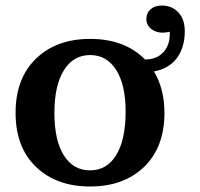

<svg xmlns="http://www.w3.org/2000/svg" viewBox="-20 -660 718 691"><path d="M304.2 -520Q429.2 -520 502 -445.8Q545.4 -446.3 569.3 -473.4Q593.3 -500.5 590.8 -545.9Q556.2 -537.1 531.5 -551Q506.8 -564.9 506.8 -591.8Q506.8 -613.3 522 -626.7Q537.1 -640.1 563 -640.1Q598.1 -640.1 621.6 -615.7Q645 -591.3 645 -547.9Q645 -489.3 616.7 -451.2Q588.4 -413.1 534.2 -402.8Q571.8 -339.8 571.8 -253.9Q571.8 -129.9 498.5 -59.3Q425.3 11.2 304.2 11.2Q183.1 11.2 109.6 -59.3Q36.1 -129.9 36.1 -253.9Q36.1 -377.9 109.6 -449Q183.1 -520 304.2 -520ZM432.1 -258.8Q432.1 -354.5 398.2 -408.2Q364.3 -461.9 304.2 -461.9Q244.1 -461.9 210 -407.2Q175.8 -352.5 175.8 -253.9Q175.8 -154.8 209.7 -100.8Q243.7 -46.9 304.2 -46.9Q364.7 -46.9 398.4 -102.1Q432.1 -157.2 432.1 -258.8Z"/></svg>

Font: Montagu Slab 144pt Medium
Style: Regular
Weight: 500
Designer: Florian Karsten
Foundry: Florian Karsten
Version: Version 1.000